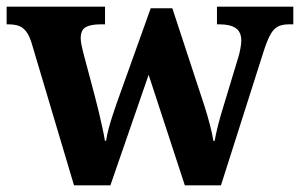

<svg xmlns="http://www.w3.org/2000/svg" viewBox="-23 -556 900 576"><path d="M70.9 -430Q63.9 -451 54.7 -462.5Q45.5 -474 33 -478.5Q20.5 -483 0.5 -483H-3.1V-536H292.1V-483H279.1Q249.1 -483 234.1 -474.5Q219.1 -466 219.1 -441Q219.1 -433 221.6 -420.4Q224.1 -407.8 227.1 -396.8L261.3 -268.3Q267.7 -244.3 273.7 -219.1Q279.6 -194 284.4 -171.8Q289.3 -149.7 291.7 -133.8H295.3Q297.7 -150.2 302.7 -169.3Q307.8 -188.4 314.3 -208.4Q320.7 -228.5 327 -246.1L429.2 -531.3H494L591.1 -235.8Q595.3 -223.1 599.2 -209.2Q603.1 -195.4 606.8 -181.4Q610.5 -167.3 613.2 -154.8Q615.8 -142.3 617.3 -133.2H620.8Q625.3 -157.1 631.6 -182Q637.9 -206.9 647.7 -238.1L691.9 -384Q695.9 -397 698.4 -411.5Q700.9 -426 700.9 -434Q700.9 -460 684.4 -471.5Q667.9 -483 634.9 -483H627.9V-536H856.9V-483H843.9Q824.9 -483 811.9 -476.9Q798.9 -470.8 789.2 -454.1Q779.5 -437.4 768.9 -405L639.9 0H531.5L422.9 -331.6L308.2 0H199Z"/></svg>

Font: Noto Serif Lao
Style: Regular
Weight: 400
Designer: Monotype Design Team
Foundry: Monotype Imaging Inc.
Version: Version 2.003